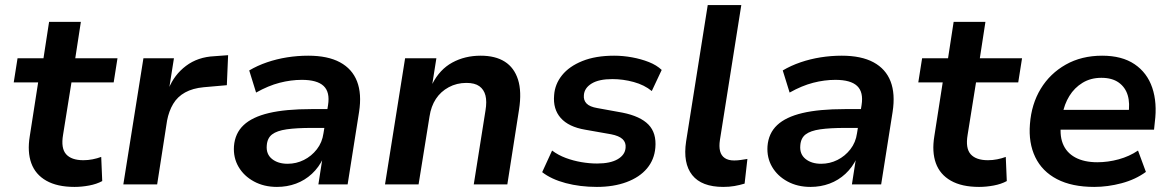

<svg xmlns="http://www.w3.org/2000/svg" viewBox="-20 -725 4608 755"><path d="M273 10Q205 10 162 -14.5Q119 -39 103 -83.5Q87 -128 97 -189L130 -401H34L49 -496H151L173 -639H298L276 -496H442L427 -401H261L228 -195Q219 -142 240 -118.5Q261 -95 308 -95Q326 -95 344 -98.5Q362 -102 378 -108L382 -13Q360 -1 330.5 4.5Q301 10 273 10Z M465 0 544 -496H664L645 -376H643Q665 -431 711.5 -466Q758 -501 823 -504L877 -508L872 -390L781 -382Q738 -378 708 -361.5Q678 -345 661 -316.5Q644 -288 637 -251L598 0Z M1069 10Q1018 10 978.5 -11.5Q939 -33 918 -69Q897 -105 900 -150Q904 -201 938 -233Q972 -265 1037.5 -280.5Q1103 -296 1204 -296H1282L1271 -222H1206Q1146 -222 1107.5 -216.5Q1069 -211 1050 -196.5Q1031 -182 1029 -153Q1026 -119 1049.5 -100Q1073 -81 1111 -81Q1145 -81 1175 -96Q1205 -111 1226 -138Q1247 -165 1252 -201L1270 -312Q1278 -363 1252.5 -387Q1227 -411 1167 -411Q1124 -411 1079.5 -399.5Q1035 -388 987 -361L960 -448Q992 -467 1030 -480Q1068 -493 1109 -499.5Q1150 -506 1192 -506Q1269 -506 1317 -480Q1365 -454 1384 -405Q1403 -356 1392 -285L1347 0H1232L1248 -103H1251Q1234 -67 1206.5 -41.5Q1179 -16 1144 -3Q1109 10 1069 10Z M1494 0 1573 -496H1696L1680 -395Q1709 -452 1758.5 -479Q1808 -506 1870 -506Q1928 -506 1965 -482.5Q2002 -459 2017 -412Q2032 -365 2021 -294L1975 0H1843L1889 -290Q1895 -326 1889 -349.5Q1883 -373 1865 -386Q1847 -399 1814 -399Q1776 -399 1744.5 -382Q1713 -365 1694 -336Q1675 -307 1669 -267L1626 0Z M2327 10Q2261 10 2204.5 -5Q2148 -20 2112 -48L2151 -133Q2175 -115 2204.5 -104Q2234 -93 2266 -87.5Q2298 -82 2328 -82Q2380 -82 2409 -99Q2438 -116 2440 -144Q2442 -165 2428 -178Q2414 -191 2383 -197L2281 -215Q2216 -226 2185 -261Q2154 -296 2159 -351Q2162 -394 2190 -429Q2218 -464 2270 -485Q2322 -506 2395 -506Q2430 -506 2465.5 -499.5Q2501 -493 2531.5 -481Q2562 -469 2582 -450L2543 -367Q2514 -391 2472 -402.5Q2430 -414 2388 -414Q2335 -414 2306.5 -396.5Q2278 -379 2276 -351Q2274 -331 2286.5 -318Q2299 -305 2329 -300L2428 -282Q2498 -268 2530 -235Q2562 -202 2557 -144Q2553 -97 2524 -62.5Q2495 -28 2444 -9Q2393 10 2327 10Z M2824 10Q2739 10 2702 -36.5Q2665 -83 2678 -169L2763 -705H2895L2811 -175Q2807 -149 2811.5 -131Q2816 -113 2830 -103.5Q2844 -94 2867 -94Q2880 -94 2893 -96Q2906 -98 2919 -100L2908 -3Q2888 3 2868 6.5Q2848 10 2824 10Z M3167 10Q3116 10 3076.5 -11.5Q3037 -33 3016 -69Q2995 -105 2998 -150Q3002 -201 3036 -233Q3070 -265 3135.5 -280.5Q3201 -296 3302 -296H3380L3369 -222H3304Q3244 -222 3205.5 -216.5Q3167 -211 3148 -196.5Q3129 -182 3127 -153Q3124 -119 3147.5 -100Q3171 -81 3209 -81Q3243 -81 3273 -96Q3303 -111 3324 -138Q3345 -165 3350 -201L3368 -312Q3376 -363 3350.5 -387Q3325 -411 3265 -411Q3222 -411 3177.5 -399.5Q3133 -388 3085 -361L3058 -448Q3090 -467 3128 -480Q3166 -493 3207 -499.5Q3248 -506 3290 -506Q3367 -506 3415 -480Q3463 -454 3482 -405Q3501 -356 3490 -285L3445 0H3330L3346 -103H3349Q3332 -67 3304.5 -41.5Q3277 -16 3242 -3Q3207 10 3167 10Z M3830 10Q3762 10 3719 -14.5Q3676 -39 3660 -83.5Q3644 -128 3654 -189L3687 -401H3591L3606 -496H3708L3730 -639H3855L3833 -496H3999L3984 -401H3818L3785 -195Q3776 -142 3797 -118.5Q3818 -95 3865 -95Q3883 -95 3901 -98.5Q3919 -102 3935 -108L3939 -13Q3917 -1 3887.5 4.5Q3858 10 3830 10Z M4283 10Q4195 10 4136.5 -20.5Q4078 -51 4051 -107Q4024 -163 4030 -237Q4036 -316 4072.5 -376Q4109 -436 4171 -471Q4233 -506 4314 -506Q4392 -506 4441.5 -472.5Q4491 -439 4511 -380Q4531 -321 4521 -244L4518 -215H4130L4142 -293H4435L4417 -275Q4424 -319 4414.5 -350.5Q4405 -382 4379 -400.5Q4353 -419 4311 -419Q4269 -419 4237 -399.5Q4205 -380 4185 -347.5Q4165 -315 4158 -275L4154 -249Q4145 -197 4159 -161Q4173 -125 4208 -106Q4243 -87 4295 -87Q4337 -87 4379 -98.5Q4421 -110 4455 -133L4486 -49Q4445 -19 4390.5 -4.5Q4336 10 4283 10Z"/></svg>

Font: Nunito Sans 9pt
Style: Bold Italic
Weight: 700
Italic angle: -9°
Version: Version 3.101;gftools[0.9.27]